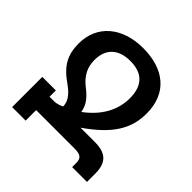

<svg xmlns="http://www.w3.org/2000/svg" viewBox="-188 -879 1034 1034"><g transform="rotate(45 329.5 -362.0)"><path d="M334 -245C326 -290 304 -320 257 -356C206 -396 186 -440 186 -493C186 -577 235 -626 327 -626C417 -626 467 -580 467 -482C467 -386 416 -305 334 -245ZM589 -488C589 -644 484 -724 327 -724C168 -724 63 -635 63 -496C63 -410 93 -355 174 -299C231 -259 243 -227 244 -197C234 -190 204 -182 195 -182H155V-230H52V0H155V-80H446C492 -80 509 -69 509 -30V0H622V-63C622 -151 580 -182 500 -182H391C536 -283 589 -372 589 -488Z"/></g></svg>

Font: Noto Sans Armenian Semi
Style: Regular
Weight: 600
Designer: Monotype Design Team
Foundry: Monotype Imaging Inc.
Version: Version 1.901